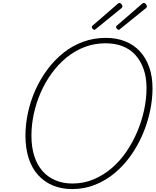

<svg xmlns="http://www.w3.org/2000/svg" viewBox="-20 -1274 1067 1313"><path d="M474 19Q401 19 342 -5.5Q283 -30 240.5 -77Q198 -124 176 -192Q154 -260 154 -346Q154 -424 171.5 -504.5Q189 -585 222.5 -659.5Q256 -734 304 -798.5Q352 -863 413 -912Q474 -961 547.5 -988Q621 -1015 704 -1015Q778 -1015 837 -991Q896 -967 937 -922.5Q978 -878 1000.5 -814.5Q1023 -751 1023 -670Q1023 -593 1005.5 -512Q988 -431 955 -354Q922 -277 874 -209.5Q826 -142 765 -91Q704 -40 630.5 -10.5Q557 19 474 19ZM475 -19Q552 -19 619 -47Q686 -75 742.5 -123Q799 -171 843 -235Q887 -299 918 -372Q949 -445 965.5 -521.5Q982 -598 982 -671Q982 -745 962 -801.5Q942 -858 906 -898Q870 -938 818 -958Q766 -978 702 -978Q626 -978 559 -952.5Q492 -927 435.5 -881Q379 -835 334.5 -774Q290 -713 259 -642.5Q228 -572 211.5 -496.5Q195 -421 195 -346Q195 -268 214.5 -207Q234 -146 270.5 -104.5Q307 -63 359 -41Q411 -19 475 -19ZM625 -1070Q620 -1070 614 -1076.5Q608 -1083 608 -1088Q608 -1089 608.5 -1092Q609 -1095 612 -1098L783 -1246Q787 -1249 789.5 -1251.5Q792 -1254 796 -1254Q801 -1254 805.5 -1250.5Q810 -1247 813.5 -1241.5Q817 -1236 817 -1231Q817 -1229 816 -1226Q815 -1223 814 -1221L637 -1077Q633 -1074 630.5 -1072Q628 -1070 625 -1070ZM792 -1070Q786 -1070 780 -1076.5Q774 -1083 774 -1088Q774 -1089 774.5 -1092Q775 -1095 778 -1098L949 -1246Q954 -1249 956.5 -1251.5Q959 -1254 962 -1254Q968 -1254 973 -1250.5Q978 -1247 981 -1241.5Q984 -1236 984 -1231Q984 -1229 983.5 -1226Q983 -1223 980 -1220L803 -1077Q800 -1074 797.5 -1072Q795 -1070 792 -1070Z"/></svg>

Font: Playwrite AU QLD Thin
Style: Regular
Weight: 250
Designer: Veronika Burian, José Scaglione
Foundry: TypeTogether
Version: Version 1.002